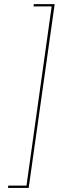

<svg xmlns="http://www.w3.org/2000/svg" viewBox="-20 -814 297 938"><path d="M247.1 -793.9 120.1 104H19L20.5 92.8H109.4L232.4 -782.7H144L145 -793.9Z"/></svg>

Font: Fira Sans Compressed Hair
Style: Italic
Weight: 100
Width: 3
Italic angle: -8°
Designer: Carrois Corporate & Edenspiekermann AG
Foundry: Carrois Corporate GbR & Edenspiekermann AG
Version: Version 4.203;PS 004.203;hotconv 1.0.88;makeotf.lib2.5.64775